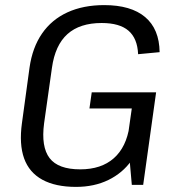

<svg xmlns="http://www.w3.org/2000/svg" viewBox="-20 -728 694 756"><path d="M279.2 7.9Q198.6 7.9 146.7 -20.4Q94.9 -48.8 74.9 -104.4Q55 -160.1 66.3 -242.5L96.3 -461.9Q107.6 -541 145.4 -595.8Q183.1 -650.6 245.4 -679.3Q307.7 -707.9 390.2 -707.9Q495.7 -707.9 551.5 -660.8Q607.3 -613.7 608.5 -522.6L523.8 -514.6Q521.2 -576.6 486.1 -607Q451.1 -637.4 380.2 -637.4Q294.3 -637.4 245.6 -593.8Q196.9 -550.1 184.5 -460.8L153.6 -242.4Q141.4 -149.7 175.3 -105.4Q209.2 -61.2 296 -61.2Q378.5 -61.2 428.1 -104.9Q477.6 -148.5 489.9 -232.1L541.9 -211.5Q532.6 -144.9 497.6 -95.8Q462.7 -46.6 406.7 -19.3Q350.8 7.9 279.2 7.9ZM482.6 -186.3 505 -343.6 526.9 -301H332.2L341.2 -364.5H594.7L543.8 -0.2H499Z"/></svg>

Font: Pathway Extreme 8pt Thin 12pt
Style: Italic
Weight: 100
Italic angle: -8°
Version: Version 1.001;gftools[0.9.26]